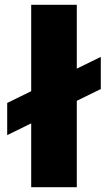

<svg xmlns="http://www.w3.org/2000/svg" viewBox="-20 -780 450 800"><path d="M300 -494 400 -543V-409L300 -360V0H110V-266L10 -217V-351L110 -400V-760H300Z"/></svg>

Font: Be Vietnam Black
Style: Regular
Weight: 900
Designer: Lam Bao; Tony Le; Vietanh Nguyen
Foundry: Yellow Type Foundry
Version: Version 5.000